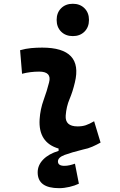

<svg xmlns="http://www.w3.org/2000/svg" viewBox="-20 -776 626 1003"><path d="M288.6 207Q176.8 207 176.8 124.5Q176.8 86.9 205.6 57.4Q234.4 27.8 286.1 12.2V0Q179.2 -31.2 187 -153.3Q190.4 -205.6 208 -253.9Q225.6 -302.2 236.3 -345.2Q251.5 -401.9 184.6 -401.9Q138.2 -401.9 95.2 -390.6L85 -513.7Q113.8 -522 142.6 -524.7Q171.4 -527.3 200.2 -527.3Q415.5 -527.3 371.1 -345.2Q359.9 -297.4 343.3 -258.3Q326.7 -219.2 323.2 -172.4Q319.3 -115.7 385.3 -115.7Q409.7 -115.7 428 -121.8Q446.3 -127.9 471.7 -142.6L505.4 -31.2Q484.4 -19.5 462.4 -9.8Q440.4 0 414.6 4.9Q352.1 20.5 317.4 33.4Q282.7 46.4 282.7 67.4Q282.7 90.3 316.4 90.3Q329.6 90.3 343.5 87.2Q357.4 84 371.6 79.1L392.1 183.6Q371.1 193.8 342.8 200.4Q314.5 207 288.6 207ZM360.4 -587.4Q322.8 -587.4 299.3 -610.8Q275.9 -634.3 275.9 -671.9Q275.9 -709.5 299.3 -732.9Q322.8 -756.3 360.4 -756.3Q397.9 -756.3 421.4 -732.9Q444.8 -709.5 444.8 -671.9Q444.8 -634.3 421.4 -610.8Q397.9 -587.4 360.4 -587.4Z"/></svg>

Font: Cascadia Code PL
Style: Bold Italic
Weight: 700
Italic angle: -10°
Monospace: yes
Designer: Aaron Bell
Foundry: Saja Typeworks
Version: Version 2404.023; ttfautohint (v1.8.4)